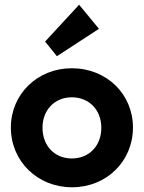

<svg xmlns="http://www.w3.org/2000/svg" viewBox="-20 -783 609 813"><path d="M285 10C431 10 543 -100 543 -243C543 -385 431 -494 284 -494C138 -494 26 -384 26 -243C26 -100 139 10 285 10ZM160 -242C160 -317 211 -371 284 -371C357 -371 409 -318 409 -242C409 -166 358 -112 284 -112C211 -112 160 -166 160 -242ZM171 -607 221 -545 399 -661 315 -763Z"/></svg>

Font: MV Cash SemiBold
Style: Regular
Weight: 600
Designer: Rodrigo Fuenzalida
Foundry: fragTYPE
Version: Version 1.100;Glyphs 3.1.2 (3151)